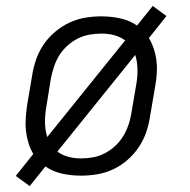

<svg xmlns="http://www.w3.org/2000/svg" viewBox="-20 -583 640 646"><path d="M80 43 33 9 92 -65Q82 -82 76 -101.5Q70 -121 67.5 -142Q65 -163 66.5 -184.5Q68 -206 71 -228L88 -328Q92 -355 101 -381.5Q110 -408 126 -432Q142 -456 165 -475.5Q188 -495 214 -507Q240 -519 267 -523.5Q294 -528 321 -528Q354 -528 385.5 -521Q417 -514 441 -497L494 -563L540 -529L481 -455Q491 -438 497.5 -418.5Q504 -399 506.5 -378Q509 -357 507.5 -335.5Q506 -314 502 -292L485 -192Q481 -165 472 -138.5Q463 -112 447 -88Q431 -64 408.5 -44.5Q386 -25 360 -13Q334 -1 306.5 3.5Q279 8 252 8Q219 8 188 1Q157 -6 133 -23ZM139 -122 401 -447Q385 -459 364.5 -464.5Q344 -470 322 -470Q302 -470 281.5 -466.5Q261 -463 242 -453.5Q223 -444 206.5 -429Q190 -414 179 -396Q168 -378 161.5 -358Q155 -338 151 -318L135 -218Q131 -194 131.5 -169Q132 -144 139 -122ZM252 -50Q272 -50 292 -53.5Q312 -57 331 -66.5Q350 -76 366.5 -91Q383 -106 394 -124Q405 -142 412 -162Q419 -182 422 -202L439 -302Q443 -326 442.5 -351Q442 -376 435 -398L173 -73Q189 -61 209.5 -55.5Q230 -50 252 -50Z"/></svg>

Font: Iosevka HT Light Extended
Style: Italic
Weight: 300
Width: 7
Italic angle: -9°
Monospace: yes
Designer: Belleve Invis
Foundry: Belleve Invis
Version: Version 32.3.0; ttfautohint (v1.8.4)